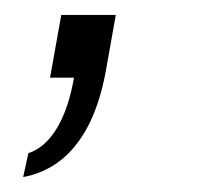

<svg xmlns="http://www.w3.org/2000/svg" viewBox="-20 -104 297 257"><path d="M11 133C44 127 102 103 122 -11L135 -84H62L47 0H79C70 53 49 91 18 101Z"/></svg>

Font: Archivo ExtraLight
Style: Italic
Weight: 200
Italic angle: -10°
Designer: Hector Gatti
Foundry: Omnibus-Type
Version: Version 2.001